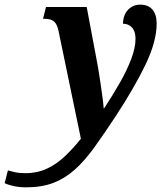

<svg xmlns="http://www.w3.org/2000/svg" viewBox="-172 -566 708 826"><path d="M-61 240Q-112 240 -152 222L-138 167Q-128 170 -109 174.5Q-90 179 -64 179Q-11 179 31 159Q73 139 108 105.5Q143 72 176 31L80 -432Q74 -462 60.5 -473.5Q47 -485 22 -485H13L26 -536H201L250 -275Q254 -249 259.5 -214Q265 -179 269 -147.5Q273 -116 274 -100H276Q312 -155 343 -209Q374 -263 392.5 -312Q411 -361 411 -399Q411 -431 396 -447.5Q381 -464 357 -464Q358 -502 379 -524Q400 -546 431 -546Q466 -546 484 -524.5Q502 -503 502 -465Q502 -388 454.5 -289Q407 -190 325 -65Q275 11 233.5 68.5Q192 126 149.5 164Q107 202 57 221Q7 240 -61 240Z"/></svg>

Font: Noto Serif Condensed
Style: Bold Italic
Weight: 700
Width: 3
Italic angle: -12°
Designer: Monotype Design Team
Foundry: Monotype Imaging Inc.
Version: Version 2.014